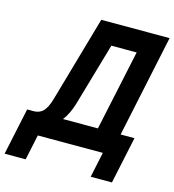

<svg xmlns="http://www.w3.org/2000/svg" viewBox="-137 -768 912 1004"><g transform="rotate(15 318.5 -266.5)"><path d="M287 -670 155 -209C136 -140 110 -117 69 -117H34L-20 137H94L123 0H475L446 137H561L615 -117H540L657 -670ZM228 -117C247 -141 262 -172 274 -211L373 -553H510L417 -117Z"/></g></svg>

Font: LT Wave Mono Bold
Style: Italic
Weight: 700
Designer: Daniel Lyons
Version: Version 2.5 (Glyphs App)